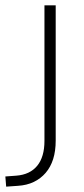

<svg xmlns="http://www.w3.org/2000/svg" viewBox="-78 -504 313 717"><path d="M-55 193 -58 155 -17 152Q34 148 61 115Q88 82 88 22V-484H130V21Q130 60 120.5 90Q111 120 92.5 141.5Q74 163 48 175.5Q22 188 -12 190Z"/></svg>

Font: Nunito Sans 12pt ExtraLight
Style: Regular
Weight: 200
Version: Version 3.101;gftools[0.9.27]